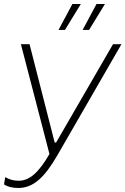

<svg xmlns="http://www.w3.org/2000/svg" viewBox="-32 -740 624 955"><path d="M59 195C134 195 190 142 253 33L572 -520H530L247 -31H240L115 -520H72L214 26C162 116 116 159 61 159C36 159 14 153 -6 141L-12 177C7 190 33 195 59 195ZM259 -591H291L370 -720H328ZM379 -591H411L490 -720H448Z"/></svg>

Font: Fixel Display 20240404 ExLight
Style: Italic
Weight: 200
Italic angle: -10°
Designer: AlfaBravo + MacPaw
Foundry: Kyrylo Tkachov, Marchela Mozhyna, Serhii Makarenko, Maria Weinstein, Zakhar Kryvoshyya
Version: Version 1.211;Glyphs 3.2 (3225)